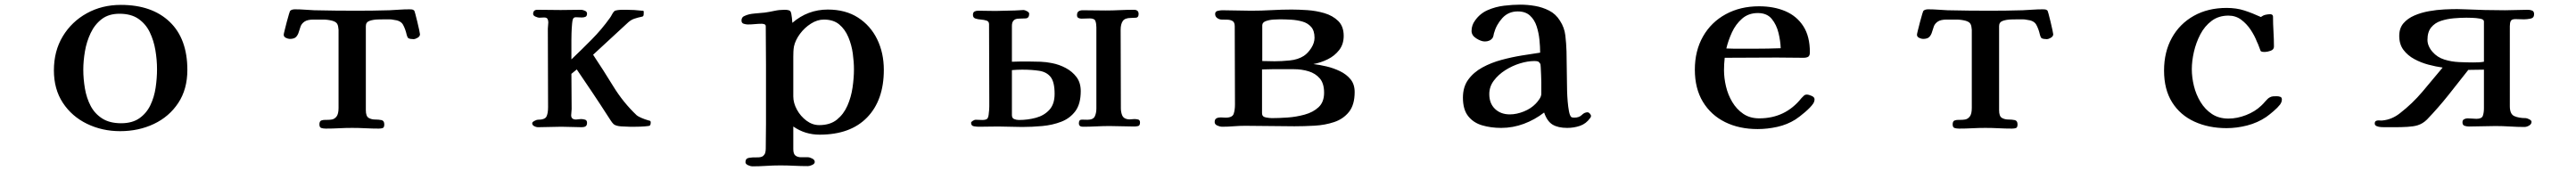

<svg xmlns="http://www.w3.org/2000/svg" viewBox="-20 -546 11040 734"><path d="M653 -249Q653 -289 646 -330.5Q639 -372 622 -407.5Q605 -443 573.5 -465Q542 -487 492 -487Q446 -487 416 -464Q386 -441 368.5 -404Q351 -367 344 -325.5Q337 -284 337 -247Q337 -207 344 -166Q351 -125 368.5 -91.5Q386 -58 418 -37.5Q450 -17 499 -17Q547 -17 577.5 -38.5Q608 -60 624.5 -94.5Q641 -129 647 -169.5Q653 -210 653 -249ZM783 -246Q783 -163 744 -104Q705 -45 639.5 -14Q574 17 495 17Q418 17 353 -14.5Q288 -46 249.5 -104.5Q211 -163 211 -244Q211 -327 249 -390Q287 -453 352 -489Q417 -525 498 -525Q631 -525 707 -452.5Q783 -380 783 -246Z M1780 -399Q1780 -390 1770 -384Q1760 -378 1752 -378Q1747 -378 1739.5 -379Q1732 -380 1728 -384Q1726 -387 1725 -390.5Q1724 -394 1723 -397Q1717 -423 1707 -440.5Q1697 -458 1667 -461Q1658 -463 1649 -463Q1640 -463 1631 -463Q1620 -463 1600 -462.5Q1580 -462 1564 -456.5Q1548 -451 1548 -434V-73Q1548 -47 1560 -40Q1572 -33 1587.5 -33Q1603 -33 1615 -30.5Q1627 -28 1627 -12Q1627 1 1620.5 3.5Q1614 6 1603 6Q1575 6 1546.5 4.5Q1518 3 1489 3Q1461 3 1433 4.5Q1405 6 1376 6Q1366 6 1357.5 3.5Q1349 1 1349 -12Q1349 -26 1357.5 -29Q1366 -32 1378 -31.5Q1390 -31 1402 -33Q1414 -35 1422.5 -46Q1431 -57 1431 -83V-410Q1431 -414 1431 -418Q1431 -422 1430 -426Q1429 -439 1423.5 -446Q1418 -453 1404 -457Q1385 -462 1364.5 -462Q1344 -462 1324 -462Q1298 -462 1285.5 -453.5Q1273 -445 1268.5 -433Q1264 -421 1260.5 -408.5Q1257 -396 1249 -387.5Q1241 -379 1222 -379Q1215 -379 1205.5 -383.5Q1196 -388 1196 -397Q1196 -400 1200 -416Q1204 -432 1209 -451.5Q1214 -471 1218.5 -485.5Q1223 -500 1224 -500Q1231 -506 1244 -506Q1265 -506 1285.5 -504.5Q1306 -503 1327 -502Q1372 -501 1417.5 -500.5Q1463 -500 1508 -500Q1543 -500 1578.5 -500.5Q1614 -501 1649 -502Q1671 -503 1692 -504.5Q1713 -506 1735 -506Q1741 -506 1745.5 -505.5Q1750 -505 1755 -501Q1756 -501 1760 -486.5Q1764 -472 1768.5 -453Q1773 -434 1776.5 -418Q1780 -402 1780 -399Z M2769 -19Q2769 -11 2765 -7Q2763 -5 2743.5 -3.5Q2724 -2 2704 -2Q2684 -2 2678 -2Q2665 -2 2642.5 -3.5Q2620 -5 2610 -13Q2603 -20 2597 -29.5Q2591 -39 2585 -48Q2553 -98 2519.5 -148Q2486 -198 2452 -248L2429 -229Q2429 -192 2429.5 -154Q2430 -116 2430 -78Q2430 -71 2429 -64.5Q2428 -58 2428 -51Q2428 -33 2449 -33Q2454 -33 2459.5 -34Q2465 -35 2470 -35Q2478 -35 2487 -32.5Q2496 -30 2496 -19Q2496 -8 2490 -4Q2484 0 2474 0Q2452 0 2430 -1Q2408 -2 2386 -2Q2361 -2 2336 -1Q2311 0 2285 0Q2278 0 2269.5 -4.5Q2261 -9 2261 -17Q2261 -22 2270.5 -27Q2280 -32 2284 -32Q2315 -32 2322 -45.5Q2329 -59 2329 -86Q2329 -170 2328.5 -254.5Q2328 -339 2328 -423Q2328 -430 2329 -436.5Q2330 -443 2330 -450Q2330 -459 2326.5 -465Q2323 -471 2312 -471Q2307 -471 2301.5 -470.5Q2296 -470 2291 -470Q2286 -470 2275.5 -474.5Q2265 -479 2265 -486Q2265 -504 2283 -504Q2308 -504 2333 -503.5Q2358 -503 2383 -503Q2405 -503 2427 -503.5Q2449 -504 2471 -504Q2477 -504 2486.5 -500Q2496 -496 2496 -488Q2496 -477 2489.5 -474Q2483 -471 2474 -471Q2467 -471 2461 -471.5Q2455 -472 2449 -472Q2441 -472 2438 -468Q2434 -465 2432 -444.5Q2430 -424 2429.5 -403Q2429 -382 2429 -374Q2429 -353 2429 -332Q2429 -311 2429 -291Q2473 -333 2516 -376.5Q2559 -420 2594 -469Q2599 -476 2603 -484Q2607 -492 2613 -498Q2616 -501 2626.5 -502.5Q2637 -504 2648.5 -504Q2660 -504 2664 -504Q2681 -504 2698 -503Q2715 -502 2732 -500Q2733 -500 2734 -500Q2735 -500 2736 -500H2737Q2739 -498 2739 -495Q2739 -492 2739 -490Q2739 -486 2738.5 -481.5Q2738 -477 2734 -475Q2714 -471 2698 -465.5Q2682 -460 2667 -445L2522 -311Q2566 -245 2608.5 -175.5Q2651 -106 2709 -51Q2715 -46 2729 -40Q2743 -34 2755 -30.5Q2767 -27 2767 -27Q2769 -25 2769 -19Z M3640 -248Q3640 -280 3635 -316.5Q3630 -353 3616 -386.5Q3602 -420 3577 -441Q3552 -462 3511 -462Q3483 -462 3455.5 -444.5Q3428 -427 3408.5 -400.5Q3389 -374 3383 -347Q3381 -336 3380.5 -324.5Q3380 -313 3380 -302Q3380 -259 3380 -217Q3380 -175 3380 -132Q3380 -104 3395.5 -75.5Q3411 -47 3436.5 -28Q3462 -9 3491 -9Q3538 -9 3567 -32.5Q3596 -56 3612 -92.5Q3628 -129 3634 -170.5Q3640 -212 3640 -248ZM3768 -246Q3768 -116 3696.5 -42Q3625 32 3493 32Q3430 32 3380 -3V94Q3380 115 3389.5 122Q3399 129 3413.5 129Q3428 129 3443 129Q3450 129 3461 134.5Q3472 140 3472 149Q3472 157 3461 162Q3450 167 3443 167Q3413 167 3383.5 165.5Q3354 164 3324 164Q3294 164 3264 166Q3234 168 3204 168Q3197 168 3186 163Q3175 158 3175 150Q3175 134 3190 131.5Q3205 129 3223.5 129.5Q3242 130 3250 124Q3258 117 3260 109Q3262 101 3262 91Q3262 65 3262.5 38.5Q3263 12 3263 -14V-268Q3263 -309 3262.5 -350.5Q3262 -392 3262 -433Q3262 -440 3256 -442Q3250 -444 3245 -444Q3230 -444 3215 -442.5Q3200 -441 3185 -441Q3177 -441 3167.5 -444Q3158 -447 3158 -458Q3158 -473 3172 -478Q3189 -486 3214 -488Q3239 -490 3258 -492Q3279 -495 3299.5 -499.5Q3320 -504 3342 -504Q3364 -504 3368 -497Q3372 -490 3374 -470L3376 -448Q3442 -505 3528 -505Q3604 -505 3657.5 -470.5Q3711 -436 3739.5 -377.5Q3768 -319 3768 -246Z M4500 -143Q4500 -194 4483 -215.5Q4466 -237 4434.5 -242Q4403 -247 4361 -247Q4350 -247 4339 -246.5Q4328 -246 4317 -245V-52Q4317 -39 4326.5 -35Q4336 -31 4347 -31Q4385 -31 4420 -40.5Q4455 -50 4477.5 -74.5Q4500 -99 4500 -143ZM4612 -155Q4612 -100 4589 -69Q4566 -38 4528.5 -23.5Q4491 -9 4447 -5Q4403 -1 4361 -1Q4336 -1 4310 -2Q4284 -3 4258 -3Q4237 -3 4216 -2.5Q4195 -2 4175 -2Q4166 -2 4154 -4Q4142 -6 4142 -19Q4142 -23 4149.5 -27.5Q4157 -32 4161 -32Q4169 -32 4176 -31.5Q4183 -31 4190 -31Q4208 -31 4212.5 -38Q4217 -45 4218 -61Q4220 -75 4220 -89.5Q4220 -104 4220 -118Q4220 -199 4219.5 -280Q4219 -361 4219 -442Q4219 -454 4208.5 -457.5Q4198 -461 4184.5 -462Q4171 -463 4160.5 -466.5Q4150 -470 4150 -482Q4150 -493 4156.5 -496.5Q4163 -500 4172 -500Q4191 -500 4209.5 -499.5Q4228 -499 4247 -499Q4268 -499 4288.5 -500Q4309 -501 4330 -501Q4339 -501 4348.5 -502Q4358 -503 4367 -503Q4372 -503 4381.5 -498Q4391 -493 4391 -487Q4391 -468 4376 -467Q4361 -466 4347 -466Q4317 -466 4317 -435V-281Q4335 -282 4353.5 -282Q4372 -282 4390 -282Q4415 -282 4440 -281Q4465 -280 4489 -275Q4520 -269 4548 -254Q4576 -239 4594 -215Q4612 -191 4612 -155ZM4866 -20Q4866 -7 4858 -5Q4850 -3 4841 -3Q4815 -3 4788.5 -4Q4762 -5 4736 -5Q4708 -5 4679 -3.5Q4650 -2 4621 -2Q4604 -2 4604 -17Q4604 -33 4617.5 -32.5Q4631 -32 4641 -32Q4665 -32 4672 -46Q4679 -60 4679 -81V-428Q4679 -444 4675 -455.5Q4671 -467 4651 -467Q4642 -467 4633 -466.5Q4624 -466 4615 -466Q4608 -466 4602 -469Q4596 -472 4596 -481Q4596 -493 4603 -497.5Q4610 -502 4620 -502Q4645 -502 4669.5 -501.5Q4694 -501 4719 -501Q4749 -501 4779 -502.5Q4809 -504 4840 -504Q4860 -504 4860 -486Q4860 -471 4849 -470Q4838 -469 4827 -469Q4801 -469 4792 -455.5Q4783 -442 4783 -418Q4783 -333 4783.5 -249Q4784 -165 4784 -81Q4784 -65 4789.5 -51Q4795 -37 4814 -34Q4821 -33 4828 -34Q4835 -35 4842 -35Q4850 -35 4858 -33Q4866 -31 4866 -20Z M5655 -148Q5655 -188 5636.5 -209.5Q5618 -231 5588.5 -240Q5559 -249 5525 -249H5477Q5455 -249 5433 -249Q5411 -249 5389 -248V-60Q5389 -45 5405 -42Q5421 -39 5431 -39Q5460 -39 5497.5 -41.5Q5535 -44 5571.5 -54Q5608 -64 5631.5 -86Q5655 -108 5655 -148ZM5614 -384Q5614 -414 5599.5 -430.5Q5585 -447 5562 -453.5Q5539 -460 5513.5 -461.5Q5488 -463 5466 -463Q5457 -463 5439 -462Q5421 -461 5405.5 -455.5Q5390 -450 5390 -437V-284Q5404 -284 5417 -283.5Q5430 -283 5443 -283Q5472 -283 5507.5 -286.5Q5543 -290 5568 -306Q5586 -318 5600 -340Q5614 -362 5614 -384ZM5786 -151Q5786 -96 5761.5 -65.5Q5737 -35 5698 -22Q5659 -9 5614 -6.5Q5569 -4 5528 -4Q5476 -4 5423 -5Q5370 -6 5317 -6Q5292 -6 5267 -4Q5242 -2 5217 -2Q5209 -2 5197.5 -7Q5186 -12 5186 -22Q5186 -34 5193.5 -38Q5201 -42 5211 -42Q5217 -42 5222.5 -41.5Q5228 -41 5233 -41Q5262 -41 5267.5 -57.5Q5273 -74 5273 -97Q5273 -181 5272.5 -265Q5272 -349 5272 -433Q5272 -450 5263 -455.5Q5254 -461 5241 -461.5Q5228 -462 5216 -462Q5206 -462 5197 -468.5Q5188 -475 5188 -486Q5188 -497 5199.5 -499.5Q5211 -502 5218 -502Q5250 -502 5280.5 -501Q5311 -500 5342 -500Q5386 -500 5429.5 -502.5Q5473 -505 5516 -505Q5545 -505 5583 -502.5Q5621 -500 5656.5 -489.5Q5692 -479 5715.5 -456Q5739 -433 5739 -392Q5739 -356 5719.5 -331Q5700 -306 5670.5 -291.5Q5641 -277 5609 -271Q5635 -268 5665 -261Q5695 -254 5723 -240.5Q5751 -227 5768.5 -205.5Q5786 -184 5786 -151Z M6586 -172Q6586 -177 6586 -192.5Q6586 -208 6585 -225.5Q6584 -243 6583.5 -257Q6583 -271 6581 -273Q6576 -281 6570.5 -282.5Q6565 -284 6556 -284Q6528 -284 6495 -274Q6462 -264 6432 -245Q6402 -226 6382.5 -200Q6363 -174 6363 -142Q6363 -102 6387.5 -78.5Q6412 -55 6451 -55Q6480 -55 6511 -67.5Q6542 -80 6562 -101Q6570 -109 6578 -121Q6586 -133 6586 -144ZM6799 -48Q6799 -43 6795 -39Q6778 -15 6752 -6Q6726 3 6697 3Q6658 3 6634.5 -11Q6611 -25 6598 -63Q6558 -32 6511 -14.5Q6464 3 6414 3Q6370 3 6332.5 -8Q6295 -19 6272.5 -47.5Q6250 -76 6250 -127Q6250 -173 6273 -204.5Q6296 -236 6333.5 -256.5Q6371 -277 6415.5 -289Q6460 -301 6503.5 -308Q6547 -315 6581 -320Q6581 -345 6578 -375Q6575 -405 6566 -433Q6557 -461 6537.5 -479Q6518 -497 6485 -497Q6445 -497 6419 -468.5Q6393 -440 6383 -403Q6382 -399 6381 -393.5Q6380 -388 6377 -383Q6371 -375 6362.5 -371.5Q6354 -368 6344 -368Q6328 -368 6307.5 -381Q6287 -394 6287 -413Q6287 -438 6302 -458Q6323 -488 6356 -502.5Q6389 -517 6426 -521.5Q6463 -526 6496 -526Q6527 -526 6559 -520.5Q6591 -515 6619.5 -500.5Q6648 -486 6666 -457Q6685 -428 6689 -393.5Q6693 -359 6694 -325Q6695 -290 6695 -255Q6695 -220 6696 -185Q6696 -175 6696.5 -154.5Q6697 -134 6699 -110.5Q6701 -87 6704.5 -68.5Q6708 -50 6714 -44Q6718 -41 6727 -41Q6748 -41 6759.5 -52.5Q6771 -64 6784 -64Q6789 -64 6794 -58.5Q6799 -53 6799 -48Z M7612 -339Q7611 -370 7602.5 -405Q7594 -440 7573.5 -465Q7553 -490 7514 -490Q7474 -490 7446.5 -466Q7419 -442 7403 -407Q7387 -372 7379 -338Q7396 -337 7413 -337Q7430 -337 7446 -337H7502Q7530 -337 7557 -337.5Q7584 -338 7612 -339ZM7757 -120Q7757 -110 7751 -101Q7740 -85 7716 -64.5Q7692 -44 7675 -33Q7640 -11 7597.5 -1.5Q7555 8 7513 8Q7434 8 7373.5 -22Q7313 -52 7278.5 -109Q7244 -166 7244 -247Q7244 -328 7279 -389.5Q7314 -451 7376.5 -485Q7439 -519 7519 -519Q7583 -519 7632 -498Q7681 -477 7709 -433.5Q7737 -390 7737 -322Q7737 -307 7730 -302.5Q7723 -298 7709 -298Q7681 -298 7652.5 -298.5Q7624 -299 7595 -299Q7540 -299 7484 -298.5Q7428 -298 7372 -298Q7369 -271 7369 -245Q7369 -211 7377.5 -175Q7386 -139 7404.5 -108Q7423 -77 7451.5 -57.5Q7480 -38 7520 -38Q7632 -38 7701 -125Q7706 -130 7711 -135Q7716 -140 7724 -140Q7732 -140 7744.5 -134.5Q7757 -129 7757 -120Z M8780 -399Q8780 -390 8770 -384Q8760 -378 8752 -378Q8747 -378 8739.5 -379Q8732 -380 8728 -384Q8726 -387 8725 -390.5Q8724 -394 8723 -397Q8717 -423 8707 -440.5Q8697 -458 8667 -461Q8658 -463 8649 -463Q8640 -463 8631 -463Q8620 -463 8600 -462.5Q8580 -462 8564 -456.5Q8548 -451 8548 -434V-73Q8548 -47 8560 -40Q8572 -33 8587.5 -33Q8603 -33 8615 -30.5Q8627 -28 8627 -12Q8627 1 8620.5 3.5Q8614 6 8603 6Q8575 6 8546.5 4.5Q8518 3 8489 3Q8461 3 8433 4.5Q8405 6 8376 6Q8366 6 8357.5 3.5Q8349 1 8349 -12Q8349 -26 8357.5 -29Q8366 -32 8378 -31.5Q8390 -31 8402 -33Q8414 -35 8422.5 -46Q8431 -57 8431 -83V-410Q8431 -414 8431 -418Q8431 -422 8430 -426Q8429 -439 8423.5 -446Q8418 -453 8404 -457Q8385 -462 8364.5 -462Q8344 -462 8324 -462Q8298 -462 8285.5 -453.5Q8273 -445 8268.5 -433Q8264 -421 8260.5 -408.5Q8257 -396 8249 -387.5Q8241 -379 8222 -379Q8215 -379 8205.5 -383.5Q8196 -388 8196 -397Q8196 -400 8200 -416Q8204 -432 8209 -451.5Q8214 -471 8218.5 -485.5Q8223 -500 8224 -500Q8231 -506 8244 -506Q8265 -506 8285.5 -504.5Q8306 -503 8327 -502Q8372 -501 8417.5 -500.5Q8463 -500 8508 -500Q8543 -500 8578.5 -500.5Q8614 -501 8649 -502Q8671 -503 8692 -504.5Q8713 -506 8735 -506Q8741 -506 8745.5 -505.5Q8750 -505 8755 -501Q8756 -501 8760 -486.5Q8764 -472 8768.5 -453Q8773 -434 8776.5 -418Q8780 -402 8780 -399Z M9760 -119Q9760 -108 9752 -97Q9742 -84 9724.5 -69Q9707 -54 9693 -44Q9656 -19 9611.5 -7.5Q9567 4 9523 4Q9446 4 9385 -24Q9324 -52 9289.5 -107Q9255 -162 9255 -243Q9255 -323 9288.5 -383.5Q9322 -444 9382.5 -478Q9443 -512 9523 -512Q9565 -512 9599 -501Q9633 -490 9670 -473Q9679 -480 9689.5 -482.5Q9700 -485 9711 -485Q9715 -485 9718.5 -482.5Q9722 -480 9722 -475Q9722 -443 9724 -410.5Q9726 -378 9726 -346Q9726 -333 9711.5 -328Q9697 -323 9687 -323Q9682 -323 9677.5 -323.5Q9673 -324 9669 -327Q9665 -337 9661.5 -347Q9658 -357 9653 -367Q9643 -393 9626 -418.5Q9609 -444 9585.5 -461.5Q9562 -479 9531 -479Q9489 -479 9459 -456.5Q9429 -434 9410.5 -398.5Q9392 -363 9383 -323.5Q9374 -284 9374 -249Q9374 -214 9383 -177Q9392 -140 9411.5 -108Q9431 -76 9460.5 -56.5Q9490 -37 9531 -37Q9568 -37 9606.5 -52Q9645 -67 9671 -92Q9679 -99 9689.5 -111.5Q9700 -124 9708 -128Q9715 -132 9722.5 -132.5Q9730 -133 9738 -133Q9746 -133 9753 -130.5Q9760 -128 9760 -119Z M10626 -454Q10626 -463 10609.5 -466Q10593 -469 10575 -469.5Q10557 -470 10551 -470Q10526 -470 10497 -467.5Q10468 -465 10442 -456.5Q10416 -448 10400 -428.5Q10384 -409 10384 -375Q10384 -361 10390 -347.5Q10396 -334 10406 -323Q10426 -300 10456 -290.5Q10486 -281 10519.5 -279.5Q10553 -278 10580 -278Q10591 -278 10603 -278.5Q10615 -279 10626 -281ZM10841 -485Q10841 -469 10825.5 -466Q10810 -463 10798 -463Q10789 -463 10779.5 -463.5Q10770 -464 10761 -464Q10745 -464 10741 -456Q10737 -448 10737 -434V-90Q10737 -56 10756.5 -47.5Q10776 -39 10805 -39Q10810 -39 10820 -34Q10830 -29 10830 -23Q10830 -13 10819.5 -7Q10809 -1 10800 -1Q10769 -1 10738 -3Q10707 -5 10675 -5Q10647 -5 10618.5 -4Q10590 -3 10562 -3Q10552 -3 10543 -6Q10534 -9 10534 -21Q10534 -31 10541.5 -34.5Q10549 -38 10556 -38Q10566 -38 10575 -37Q10584 -36 10594 -36Q10617 -36 10621.5 -49.5Q10626 -63 10626 -81V-247L10559 -246Q10516 -191 10473 -137Q10430 -83 10382 -33Q10364 -15 10341 -8Q10324 -3 10298 -1.5Q10272 0 10245.5 0Q10219 0 10200 0Q10195 0 10185 -0.5Q10175 -1 10166.5 -4.5Q10158 -8 10158 -16Q10158 -26 10166 -28Q10172 -30 10179 -29Q10186 -28 10192 -29Q10232 -33 10266 -60Q10319 -101 10362.5 -152.5Q10406 -204 10449 -256Q10420 -260 10388 -268.5Q10356 -277 10327.5 -292.5Q10299 -308 10281 -332Q10263 -356 10263 -392Q10263 -425 10281 -446Q10299 -467 10328 -479.5Q10357 -492 10390.5 -498Q10424 -504 10456 -505.5Q10488 -507 10511 -507Q10520 -507 10528.5 -506.5Q10537 -506 10546 -506Q10589 -504 10631 -503Q10673 -502 10716 -502Q10741 -502 10765 -503Q10789 -504 10814 -504Q10825 -504 10833 -500.5Q10841 -497 10841 -485Z"/></svg>

Font: Kaisei Decol
Style: Bold
Weight: 700
Designer: Font-Kai, 金井和夫
Foundry: KAZUO KANAI
Version: Version 5.003